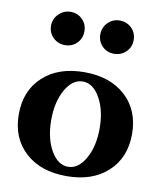

<svg xmlns="http://www.w3.org/2000/svg" viewBox="-82 -782 719 860"><g transform="rotate(10 277.5 -352.0)"><path d="M170.4 -564.5Q138.2 -564.5 116 -586.2Q93.8 -607.9 93.8 -639.6Q93.8 -670.9 116.5 -693.4Q139.2 -715.8 170.4 -715.8Q202.1 -715.8 223.9 -694.1Q245.6 -672.4 245.6 -639.6Q245.6 -607.9 223.9 -586.2Q202.1 -564.5 170.4 -564.5ZM317.9 -639.6Q317.9 -670.9 339.8 -693.4Q361.8 -715.8 393.1 -715.8Q425.8 -715.8 447.8 -694.1Q469.7 -672.4 469.7 -639.6Q469.7 -607.9 447.5 -586.2Q425.3 -564.5 393.1 -564.5Q360.8 -564.5 339.4 -586.2Q317.9 -607.9 317.9 -639.6ZM278.3 12.2Q160.6 12.2 90.6 -52Q20.5 -116.2 20.5 -224.1Q20.5 -332 90.6 -396.2Q160.6 -460.4 278.3 -460.4Q395.5 -460.4 465.6 -396.2Q535.6 -332 535.6 -224.1Q535.6 -116.2 465.6 -52Q395.5 12.2 278.3 12.2ZM278.3 -30.3Q324.7 -30.3 356.4 -85.9Q388.2 -141.6 388.2 -224.1Q388.2 -306.6 356.4 -362.3Q324.7 -418 278.3 -418Q231.4 -418 199.7 -362.3Q168 -306.6 168 -224.1Q168 -141.6 199.7 -85.9Q231.4 -30.3 278.3 -30.3Z"/></g></svg>

Font: Elstob 8pt
Style: Bold
Weight: 700
Designer: Peter S. Baker
Version: Version 1.015